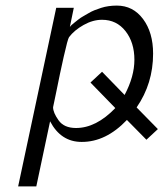

<svg xmlns="http://www.w3.org/2000/svg" viewBox="-20 -500 585 687"><path d="M44.9 167 181.2 -472.2H244.1L230 -403.8Q230 -403.8 235.8 -410.2Q242.7 -416 246.8 -419.4Q251 -422.9 260 -429.9Q269 -437 277.1 -441.4Q285.2 -445.8 296.1 -452.4Q307.1 -459 318.1 -463.4Q329.1 -467.8 342 -471.9Q355 -476.1 368.9 -478Q382.8 -480 397.9 -480Q456.1 -480 491.9 -431.9Q527.8 -383.8 527.8 -308.1Q527.8 -201.2 469.2 -116.2V-115.2L544.9 -38.1L503.9 0L434.1 -70.8Q358.9 8.3 272 7.8Q197.8 7.8 159.2 -65.9L109.9 167ZM169.9 -116.2Q169.9 -97.2 189.5 -69.6Q209 -42 252 -42Q323.7 -42 392.1 -112.8V-113.8L304.2 -204.1V-205.1L345.2 -243.2L425.8 -160.2Q460.9 -226.1 460.9 -286.1Q460.9 -348.1 429 -388.7Q397 -429.2 345.2 -429.2Q312 -429.2 279.1 -410.6Q246.1 -392.1 227.1 -367.2Q222.2 -360.4 208 -297.1Q193.8 -233.9 182.1 -174.8Z"/></svg>

Font: CMU Bright
Style: Oblique
Weight: 500
Italic angle: -12°
Version: Version 0.7.0